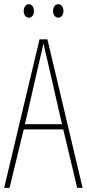

<svg xmlns="http://www.w3.org/2000/svg" viewBox="-20 -903 417 923"><path d="M94 -850C94 -833 103 -818 119 -818C133 -818 143 -831 143 -850C143 -869 133 -883 119 -883C103 -883 94 -867 94 -850ZM235 -851C235 -833 245 -818 260 -818C275 -818 285 -832 285 -851C285 -870 274 -883 260 -883C245 -883 235 -868 235 -851ZM351 0H377L208 -714H170L0 0H26L94 -281H284ZM208 -612 278 -306H100L170 -612C178 -646 183 -666 189 -695C195 -666 200 -645 208 -612Z"/></svg>

Font: Noto Sans Oriya ExtCond Thin
Style: Regular
Weight: 100
Width: 2
Designer: Amélie Bonet and Sol Matas
Foundry: Google LLC
Version: Version 2.006